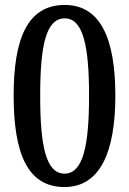

<svg xmlns="http://www.w3.org/2000/svg" viewBox="-20 -744 520 774"><path d="M240 10C383 10 445 -130 445 -358C445 -589 385 -724 241 -724C89 -724 35 -585 35 -359C35 -127 90 10 240 10ZM240 -44C164 -44 142 -160 142 -358C142 -556 164 -670 241 -670C316 -670 339 -556 339 -358C339 -160 316 -44 240 -44Z"/></svg>

Font: Noto Serif Hebrew Condensed Medium
Style: Regular
Weight: 500
Width: 3
Designer: Monotype Design Team
Foundry: Monotype Imaging Inc.
Version: Version 2.004